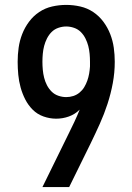

<svg xmlns="http://www.w3.org/2000/svg" viewBox="-20 -763 540 783"><path d="M262 0H153L260 -218Q272 -242 283.5 -266.5Q295 -291 305 -316Q286 -297 261 -288Q236 -279 209 -279Q183 -279 157.5 -288Q132 -297 113.5 -315.5Q95 -334 83 -357.5Q71 -381 64 -406.5Q57 -432 54.5 -458.5Q52 -485 52 -511Q52 -540 56 -568.5Q60 -597 70.5 -624Q81 -651 98.5 -674.5Q116 -698 140 -714Q164 -730 192.5 -736.5Q221 -743 250 -743Q279 -743 307.5 -736.5Q336 -730 360 -714Q384 -698 401.5 -674.5Q419 -651 429.5 -624Q440 -597 444 -568.5Q448 -540 448 -511Q448 -467 440 -424Q432 -381 418.5 -339.5Q405 -298 387 -258Q369 -218 350 -179ZM250 -367Q265 -367 279 -371.5Q293 -376 304.5 -385.5Q316 -395 323.5 -407.5Q331 -420 336 -434Q341 -448 343.5 -462.5Q346 -477 347 -492V-511Q347 -527 345.5 -543.5Q344 -560 340 -575.5Q336 -591 328.5 -606Q321 -621 309.5 -632.5Q298 -644 282 -649.5Q266 -655 250 -655Q234 -655 218 -649.5Q202 -644 190.5 -632.5Q179 -621 171.5 -606Q164 -591 160 -575.5Q156 -560 154.5 -543.5Q153 -527 153 -511Q153 -495 154.5 -478.5Q156 -462 160 -446Q164 -430 171.5 -415.5Q179 -401 190.5 -389.5Q202 -378 218 -372.5Q234 -367 250 -367Z"/></svg>

Font: Iosevka Term Semibold
Style: Regular
Weight: 600
Monospace: yes
Designer: Belleve Invis
Foundry: Belleve Invis
Version: Version 31.4.0